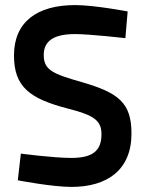

<svg xmlns="http://www.w3.org/2000/svg" viewBox="-20 -724 571 755"><path d="M482 -679C482 -679 352 -704 275 -704C126 -704 35 -638 35 -506C35 -382 97 -336 247 -297C350 -271 379 -250 379 -196C379 -129 342 -103 260 -103C189 -103 62 -120 62 -120L50 -15C50 -15 185 11 261 11C401 11 497 -55 497 -199C497 -320 446 -359 302 -401C186 -434 152 -449 152 -508C152 -564 193 -590 275 -590C333 -590 473 -574 473 -574Z"/></svg>

Font: TitilliumText22L
Style: 800 wt
Weight: 800
Designer: Campivisivi
Foundry: Campivisivi
Version: 1.000